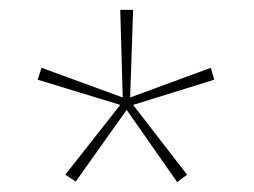

<svg xmlns="http://www.w3.org/2000/svg" viewBox="-20 -779 513 388"><path d="M249 -759H223L228 -582L64 -642L56 -618L223 -567L112 -426L133 -412L236 -557L338 -411L358 -426L249 -567L413 -618L406 -642L243 -582Z"/></svg>

Font: Noto Sans Armenian SemiCondensed Thin
Style: Regular
Weight: 100
Width: 4
Designer: Monotype Design Team
Foundry: Monotype Imaging Inc.
Version: Version 2.008